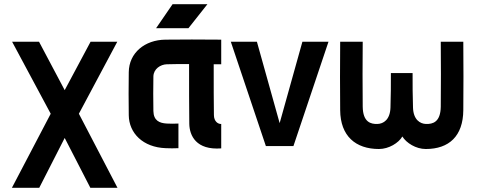

<svg xmlns="http://www.w3.org/2000/svg" viewBox="-20 -700 2290 920"><path d="M542 -500H414L290 -268L167 -500H38L223 -155L37 200H168L290 -39L413 200H543L358 -155Z M1040 -392V-510C936 -511 858 -511 773 -510C674 -509 598 -447 597 -354C596 -288 596 -214 597 -148C598 -62 665 6 774 10C801 11 808 11 835 10V-108C812 -107 801 -107 779 -108C744 -110 716 -122 715 -168C714 -200 714 -303 715 -334C716 -370 749 -391 779 -392C809 -393 833 -393 886 -393C886 -296 886 -175 887 -107C888 -50 920 20 1040 11V-106C1025 -105 1005 -118 1005 -149C1004 -193 1004 -303 1004 -392ZM728 -565H883L974 -680H807Z M1554 -500H1429L1320 -110L1211 -500H1086L1254 0H1386Z M1957 -350H1853C1853 -295 1853 -239 1851 -184C1849 -126 1817 -107 1789 -106C1757 -105 1719 -114 1718 -189C1717 -311 1717 -378 1718 -500H1610C1609 -357 1609 -305 1610 -172C1611 -48 1684 14 1796 14C1843 14 1890 -15 1908 -46C1927 -15 1973 14 2020 14C2132 14 2199 -48 2200 -172C2201 -305 2201 -357 2200 -500H2092C2093 -378 2093 -311 2092 -189C2091 -114 2053 -105 2021 -106C1993 -107 1961 -126 1959 -184C1957 -239 1957 -295 1957 -350Z"/></svg>

Font: Fervojo
Style: Bold
Weight: 700
Designer: kohakuno
Version: ver.1.0